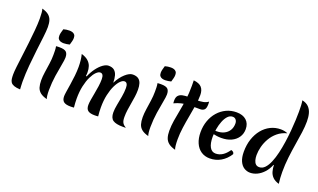

<svg xmlns="http://www.w3.org/2000/svg" viewBox="-97 -1531 3579 2162"><g transform="rotate(20 1692.5 -450.0)"><path d="M67 -117Q67 -150 74 -211Q81 -272 91 -349Q101 -426 110.5 -509Q120 -592 127 -670Q134 -748 134 -809Q134 -850 131 -880.5Q128 -911 122 -926Q174 -912 202 -889Q230 -866 241 -832Q252 -798 252 -751Q252 -705 243 -631Q234 -557 223 -465Q212 -373 203 -273Q194 -173 194 -75Q194 -52 195.5 -29.5Q197 -7 198 15Q151 13 124 3Q97 -7 85 -24Q73 -41 70 -64.5Q67 -88 67 -117Z M506 -88Q506 -52 509 -25.5Q512 1 518 15Q464 1 435.5 -22.5Q407 -46 396.5 -80.5Q386 -115 386 -164Q386 -208 394 -262Q402 -316 410 -372Q418 -428 418 -479Q418 -505 417.5 -530.5Q417 -556 412 -581Q420 -582 432 -582.5Q444 -583 453 -583Q512 -583 534 -563Q556 -543 556 -497Q556 -468 544 -407Q532 -346 519.5 -264Q507 -182 506 -88ZM551 -651Q535 -647 516.5 -644Q498 -641 480 -641Q462 -641 445 -646Q428 -651 417 -664.5Q406 -678 406 -703Q406 -725 412 -745.5Q418 -766 424 -788Q440 -793 458.5 -795.5Q477 -798 495 -798Q514 -798 530.5 -793Q547 -788 558 -774.5Q569 -761 569 -736Q569 -714 563 -693.5Q557 -673 551 -651Z M852 -379Q877 -438 910.5 -482.5Q944 -527 979.5 -552Q1015 -577 1045 -577Q1089 -577 1113.5 -556.5Q1138 -536 1148 -499.5Q1158 -463 1158 -414Q1196 -488 1245.5 -532.5Q1295 -577 1335 -577Q1378 -577 1402.5 -559.5Q1427 -542 1437 -510Q1447 -478 1447 -435Q1447 -393 1441 -350.5Q1435 -308 1427.5 -266Q1420 -224 1414 -181.5Q1408 -139 1408 -95Q1408 -48 1422 -25.5Q1436 -3 1465 14Q1455 15 1446 15Q1437 15 1428 15Q1346 15 1309.5 -10Q1273 -35 1273 -102Q1273 -142 1283 -193.5Q1293 -245 1303 -301Q1313 -357 1313 -407Q1313 -439 1303 -456Q1293 -473 1273 -473Q1251 -473 1225 -447.5Q1199 -422 1175.5 -373.5Q1152 -325 1137 -257.5Q1122 -190 1122 -106Q1122 -81 1123.5 -54.5Q1125 -28 1128 0Q1116 1 1105.5 1.5Q1095 2 1086 2Q1030 2 1005 -17.5Q980 -37 980 -83Q980 -109 986.5 -148Q993 -187 1001.5 -231.5Q1010 -276 1016.5 -321.5Q1023 -367 1023 -407Q1023 -473 983 -473Q961 -473 935 -447.5Q909 -422 885.5 -374Q862 -326 847 -258.5Q832 -191 832 -106Q832 -81 833.5 -54.5Q835 -28 838 0Q826 1 815.5 1.5Q805 2 796 2Q740 2 715 -17.5Q690 -37 690 -83Q690 -100 696 -139.5Q702 -179 710.5 -232Q719 -285 725 -341.5Q731 -398 731 -448Q731 -487 727 -525Q723 -563 714 -598Q767 -582 795.5 -556Q824 -530 835 -497.5Q846 -465 846 -426Q846 -415 845.5 -403.5Q845 -392 843 -381Z M1722 -88Q1722 -52 1725 -25.5Q1728 1 1734 15Q1680 1 1651.5 -22.5Q1623 -46 1612.5 -80.5Q1602 -115 1602 -164Q1602 -208 1610 -262Q1618 -316 1626 -372Q1634 -428 1634 -479Q1634 -505 1633.5 -530.5Q1633 -556 1628 -581Q1636 -582 1648 -582.5Q1660 -583 1669 -583Q1728 -583 1750 -563Q1772 -543 1772 -497Q1772 -468 1760 -407Q1748 -346 1735.5 -264Q1723 -182 1722 -88ZM1767 -651Q1751 -647 1732.5 -644Q1714 -641 1696 -641Q1678 -641 1661 -646Q1644 -651 1633 -664.5Q1622 -678 1622 -703Q1622 -725 1628 -745.5Q1634 -766 1640 -788Q1656 -793 1674.5 -795.5Q1693 -798 1711 -798Q1730 -798 1746.5 -793Q1763 -788 1774 -774.5Q1785 -761 1785 -736Q1785 -714 1779 -693.5Q1773 -673 1767 -651Z M2057 -63Q2057 -21 2060.5 10.5Q2064 42 2071 57Q2018 43 1988.5 19.5Q1959 -4 1947.5 -39Q1936 -74 1936 -122Q1936 -184 1946 -245.5Q1956 -307 1969 -373.5Q1982 -440 1992 -516.5Q2002 -593 2002 -685Q2002 -701 2001.5 -717.5Q2001 -734 2001 -750Q2069 -743 2098 -710Q2127 -677 2127 -618Q2127 -564 2116.5 -497Q2106 -430 2092 -355.5Q2078 -281 2067.5 -206.5Q2057 -132 2057 -63ZM2245 -584Q2246 -577 2246.5 -569.5Q2247 -562 2247 -554Q2247 -503 2228.5 -486Q2210 -469 2179 -469Q2134 -469 2096.5 -469.5Q2059 -470 2024.5 -468Q1990 -466 1953 -457Q1916 -448 1873 -428Q1872 -436 1871.5 -444.5Q1871 -453 1871 -461Q1871 -501 1889 -521Q1907 -541 1937.5 -547.5Q1968 -554 2005 -554Q2031 -554 2058 -552.5Q2085 -551 2110 -551Q2148 -551 2184 -557.5Q2220 -564 2245 -584Z M2469 15Q2409 15 2364.5 -15Q2320 -45 2296 -100Q2272 -155 2272 -229Q2272 -303 2295 -366.5Q2318 -430 2359.5 -477Q2401 -524 2457 -550.5Q2513 -577 2579 -577Q2654 -577 2696.5 -538.5Q2739 -500 2739 -432Q2739 -377 2710.5 -335Q2682 -293 2631.5 -269.5Q2581 -246 2513 -246Q2486 -246 2459.5 -249.5Q2433 -253 2409 -259L2412 -299H2438Q2490 -299 2528 -318Q2566 -337 2587 -371.5Q2608 -406 2608 -452Q2608 -480 2593.5 -497.5Q2579 -515 2555 -515Q2521 -515 2495.5 -487.5Q2470 -460 2452.5 -415.5Q2435 -371 2426.5 -321Q2418 -271 2418 -226Q2418 -145 2442.5 -102Q2467 -59 2513 -59Q2600 -59 2666 -157Q2702 -148 2702 -120Q2661 -55 2601 -20Q2541 15 2469 15Z M3170 -162Q3148 -107 3113 -68.5Q3078 -30 3036 -9.5Q2994 11 2951 11Q2912 11 2878.5 -10Q2845 -31 2825 -75.5Q2805 -120 2805 -188Q2805 -271 2828 -340Q2851 -409 2892.5 -460Q2934 -511 2990 -539Q3046 -567 3112 -567Q3135 -567 3157 -562.5Q3179 -558 3195 -550Q3130 -533 3084 -494.5Q3038 -456 3009 -405.5Q2980 -355 2966.5 -302Q2953 -249 2953 -202Q2953 -168 2960.5 -141Q2968 -114 2984 -98.5Q3000 -83 3026 -83Q3064 -83 3093 -113.5Q3122 -144 3144 -196.5Q3166 -249 3181.5 -315Q3197 -381 3207.5 -453Q3218 -525 3224 -594.5Q3230 -664 3232.5 -723Q3235 -782 3235 -822Q3235 -861 3233.5 -895.5Q3232 -930 3227 -957Q3278 -946 3306 -917Q3334 -888 3345.5 -846Q3357 -804 3357 -750Q3357 -690 3347 -617.5Q3337 -545 3323.5 -464Q3310 -383 3300 -296.5Q3290 -210 3290 -122Q3290 -51 3299 18Q3250 4 3223.5 -22.5Q3197 -49 3186.5 -85Q3176 -121 3175 -162Z"/></g></svg>

Font: Merienda
Style: Bold
Weight: 700
Designer: Eduardo Rodriguez Tunni
Foundry: Eduardo Rodriguez Tunni
Version: Version 2.001